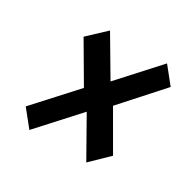

<svg xmlns="http://www.w3.org/2000/svg" viewBox="-102 -622 635 630"><g transform="rotate(30 215.5 -307.5)"><path d="M80 -100 31 -161 166 -309 81 -454 146 -515 231 -371 362 -515 411 -454 278 -306 360 -164 295 -101 213 -246Z"/></g></svg>

Font: Georama Medium
Style: Italic
Weight: 500
Italic angle: -9°
Designer: Jean-Baptiste Levee
Foundry: Production Type
Version: Version 1.000